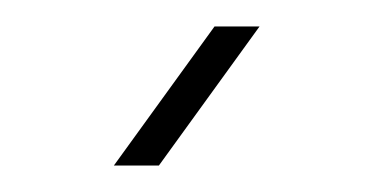

<svg xmlns="http://www.w3.org/2000/svg" viewBox="-20 -765 278 145"><path d="M66 -640 142 -745H176L100 -640Z"/></svg>

Font: Big Shoulders Text Thin Thin
Style: Regular
Weight: 250
Version: Version 2.002